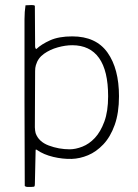

<svg xmlns="http://www.w3.org/2000/svg" viewBox="-20 -624 548 760"><path d="M451 -243Q451 -177 434 -129.5Q417 -82 389 -52.5Q361 -23 328.5 -9.5Q296 4 264 5Q228 6 190.5 -3Q153 -12 127 -30Q126 -31 123.5 -32Q121 -33 121 -29Q120 4 119.5 37.5Q119 71 118 105Q118 108 117.5 110.5Q117 113 115 115Q109 116 103 116Q97 116 91 116Q86 116 83 115Q80 114 78 112Q77 -53 77 -218Q77 -383 77 -548Q77 -563 78 -576.5Q79 -590 81 -603Q86 -603 92.5 -603.5Q99 -604 105 -604Q109 -604 112.5 -603.5Q116 -603 118 -601Q118 -561 118.5 -521Q119 -481 119 -439Q119 -437 120 -434Q121 -431 124 -430Q144 -449 178.5 -464.5Q213 -480 266 -480Q360 -480 405.5 -416Q451 -352 451 -243ZM408 -243Q408 -344 372 -394.5Q336 -445 266 -445Q239 -445 208.5 -436.5Q178 -428 154 -411Q130 -394 122 -366Q119 -356 119 -343Q119 -288 118.5 -232Q118 -176 118 -120Q118 -113 119 -107.5Q120 -102 121 -97Q133 -63 173 -48Q213 -33 256 -33Q279 -33 306 -43.5Q333 -54 355.5 -78Q378 -102 393 -142.5Q408 -183 408 -243Z"/></svg>

Font: Glory Thin ExtraLight
Style: Regular
Weight: 250
Version: Version 1.011